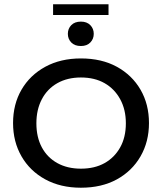

<svg xmlns="http://www.w3.org/2000/svg" viewBox="-20 -867 757 897"><path d="M358 10Q263 10 191.5 -29Q120 -68 80.5 -136.5Q41 -205 41 -292Q41 -380 80.5 -448Q120 -516 191.5 -555Q263 -594 358 -594Q455 -594 526 -555Q597 -516 636.5 -448Q676 -380 676 -292Q676 -205 636.5 -136.5Q597 -68 526 -29Q455 10 358 10ZM358 -79Q422 -79 468.5 -105Q515 -131 541.5 -178.5Q568 -226 568 -291Q568 -355 541.5 -403.5Q515 -452 468.5 -478.5Q422 -505 358 -505Q295 -505 248 -478.5Q201 -452 175.5 -403.5Q150 -355 150 -291Q150 -226 175.5 -178.5Q201 -131 248 -105Q295 -79 358 -79ZM358 -652Q329 -652 313 -668.5Q297 -685 297 -709Q297 -733 313 -749.5Q329 -766 358 -766Q386 -766 402 -749.5Q418 -733 418 -709Q418 -685 402 -668.5Q386 -652 358 -652ZM228 -797V-847H487V-797Z"/></svg>

Font: Rokkitt SemiBold Medium
Style: Regular
Weight: 500
Version: Version 3.103